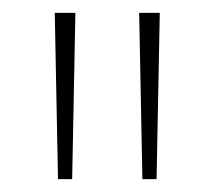

<svg xmlns="http://www.w3.org/2000/svg" viewBox="-20 -734 333 298"><path d="M97 -714 92 -456H70L65 -714ZM228 -714 223 -456H201L196 -714Z"/></svg>

Font: Noto Sans Thai ExtCond Thin
Style: Regular
Weight: 100
Width: 2
Designer: Monotype Design Team
Foundry: Monotype Imaging Inc.
Version: Version 2.002; ttfautohint (v1.8.4.7-5d5b)